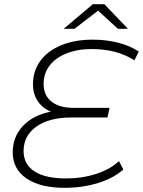

<svg xmlns="http://www.w3.org/2000/svg" viewBox="-20 -895 685 920"><path d="M189 -493Q189 -438 227 -408Q265 -378 334 -378H505L495 -332H321Q216 -332 154.5 -288.5Q93 -245 93 -171Q93 -108 145 -74Q197 -40 296 -40Q374 -40 441.5 -62Q509 -84 550 -123L571 -83Q526 -42 451 -18.5Q376 5 289 5Q173 5 107 -40Q41 -85 41 -165Q41 -240 90.5 -292Q140 -344 224 -360Q183 -377 160.5 -411Q138 -445 138 -491Q138 -555 173.5 -603.5Q209 -652 274 -678.5Q339 -705 424 -705Q489 -705 546 -690.5Q603 -676 645 -648L624 -606Q540 -660 420 -660Q351 -660 298.5 -639Q246 -618 217.5 -580.5Q189 -543 189 -493ZM545 -757 450 -844 337 -757H285L425 -875H480L593 -757Z"/></svg>

Font: Montserrat Alternates Light
Style: Italic
Weight: 300
Italic angle: -11.3°
Designer: Julieta Ulanovsky
Foundry: Julieta Ulanovsky
Version: Version 7.200